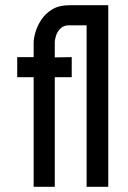

<svg xmlns="http://www.w3.org/2000/svg" viewBox="-20 -716 489 736"><path d="M109 0V-420H46V-497H109V-552Q109 -569 116 -593Q123 -617 138.5 -640.5Q154 -664 180 -680Q206 -696 246 -696H395V0H312V-619H245Q224 -619 212 -607Q200 -595 195 -580Q190 -565 190 -552V-496L255 -497V-420H190V0Z"/></svg>

Font: Stick No Bills Medium
Style: Regular
Weight: 500
Version: Version 2.000